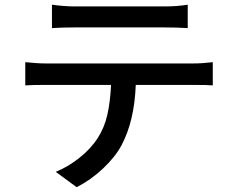

<svg xmlns="http://www.w3.org/2000/svg" viewBox="-20 -739 996 812"><path d="M86.9 -476.1Q136.2 -470.7 173.8 -470.7H798.8Q835.9 -470.7 879.9 -476.1V-377.9Q857.9 -379.9 798.8 -379.9H554.2Q548.3 -227.1 494.1 -125Q467.8 -75.7 416.3 -26.9Q364.7 22 304.2 52.7L215.8 -12.2Q269.5 -34.2 317.1 -72.5Q364.7 -110.8 393.1 -154.8Q421.9 -199.7 434.1 -253.9Q446.3 -308.1 449.7 -379.9H173.8Q113.8 -379.9 86.9 -377.9ZM199.7 -620.1V-719.2Q252 -711.9 293 -711.9H679.2Q729.5 -711.9 773.9 -719.2V-620.1Q729.5 -623 679.2 -623H293Q240.2 -623 199.7 -620.1Z"/></svg>

Font: Karasuma Gothic
Style: Regular
Weight: 500
Designer: Rasmus Andersson / Ryoko Nishizuka
Foundry: Genbu
Version: Version 1.00